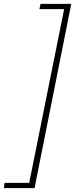

<svg xmlns="http://www.w3.org/2000/svg" viewBox="-80 -832 391 998"><path d="M-60.1 146 -56.2 118.7H71.8L253.4 -784.7H125L130.9 -812H290.5L99.6 146Z"/></svg>

Font: Reddit Sans ExtraLight
Style: Italic
Weight: 250
Italic angle: -11.25°
Designer: Stephen Hutchings
Version: Version 1.013